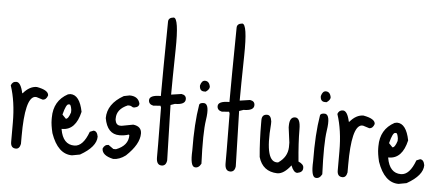

<svg xmlns="http://www.w3.org/2000/svg" viewBox="-55 -981 2603 1133"><g transform="rotate(5 1246.5 -414.0)"><path d="M39.1 -392.6Q65.4 -392.6 79.1 -329.1H82Q119.1 -373 162.1 -373Q232.4 -360.4 232.4 -329.1Q223.6 -301.8 202.1 -301.8L165 -313.5H155.3Q97.7 -302.7 97.7 -76.2V-30.3Q91.8 0 70.3 0Q39.1 0 39.1 -37.1V-150.4Q39.1 -275.4 7.8 -369.1Q15.6 -392.6 39.1 -392.6Z M363.3 -348.6Q418 -348.6 437.5 -250Q412.1 -139.6 333 -139.6H329.1V-136.7Q344.7 -47.9 412.1 -47.9Q463.9 -47.9 496.1 -136.7L517.6 -145.5Q539.1 -145.5 544.9 -112.3Q544.9 -51.8 450.2 2L403.3 10.7Q319.3 10.7 277.3 -109.4Q265.6 -157.2 265.6 -188.5V-201.2Q265.6 -300.8 348.6 -345.7ZM327.1 -225.6V-223.6L348.6 -201.2Q363.3 -201.2 376 -241.2V-256.8Q371.1 -287.1 363.3 -287.1H357.4Q342.8 -287.1 327.1 -225.6Z M711.9 -371.1Q762.7 -371.1 773.4 -328.1Q773.4 -307.6 746.1 -302.7H737.3Q724.6 -311.5 714.8 -311.5H706.1Q641.6 -284.2 641.6 -229.5V-220.7Q646.5 -188.5 671.9 -188.5H680.7L748 -201.2Q797.9 -195.3 797.9 -152.3Q797.9 -88.9 720.7 -16.6Q684.6 10.7 647.5 10.7Q580.1 -3.9 580.1 -44.9Q589.8 -69.3 613.3 -69.3L643.6 -47.9H659.2Q730.5 -75.2 730.5 -136.7L726.6 -140.6Q702.1 -131.8 671.9 -131.8Q599.6 -131.8 583 -225.6Q583 -310.5 677.7 -364.3Z M930.7 -851.6Q961.9 -851.6 958.5 -663.6Q955.1 -475.6 955.1 -397.5H957L1015.6 -406.2Q1043.9 -402.3 1043.9 -377.9Q1043.9 -344.7 982.4 -344.7L957 -335.9L965.8 -8.8Q961.9 24.4 935.5 24.4Q904.3 24.4 904.3 -21.5V-98.6L902.3 -316.4L898.4 -326.2L855.5 -323.2Q828.1 -329.1 828.1 -353.5Q828.1 -383.8 895.5 -383.8V-387.7Q895.5 -512.7 899.4 -824.2Q899.4 -848.6 930.7 -851.6Z M1147.5 -496.1Q1172.9 -496.1 1178.7 -462.9Q1178.7 -447.3 1157.2 -432.6H1147.5Q1120.1 -432.6 1120.1 -465.8Q1127.9 -496.1 1147.5 -496.1ZM1154.3 -364.3Q1187.5 -359.4 1172.9 -265.6Q1161.1 -188.5 1168.9 -6.8Q1154.3 21.5 1130.9 17.6Q1103.5 13.7 1108.4 -79.1Q1106.4 -241.2 1125 -350.6Q1127 -365.2 1154.3 -364.3Z M1336.9 -851.6Q1368.2 -851.6 1364.7 -663.6Q1361.3 -475.6 1361.3 -397.5H1363.3L1421.9 -406.2Q1450.2 -402.3 1450.2 -377.9Q1450.2 -344.7 1388.7 -344.7L1363.3 -335.9L1372.1 -8.8Q1368.2 24.4 1341.8 24.4Q1310.5 24.4 1310.5 -21.5V-98.6L1308.6 -316.4L1304.7 -326.2L1261.7 -323.2Q1234.4 -329.1 1234.4 -353.5Q1234.4 -383.8 1301.8 -383.8V-387.7Q1301.8 -512.7 1305.7 -824.2Q1305.7 -848.6 1336.9 -851.6Z M1696.3 -327.1Q1727.5 -327.1 1727.5 -258.8Q1727.5 -180.7 1738.3 -69.3Q1769.5 -55.7 1769.5 -36.1V-32.2Q1769.5 -7.8 1736.3 -2Q1714.8 -2 1699.2 -43Q1658.2 10.7 1619.1 10.7Q1532.2 7.8 1507.8 -76.2Q1499 -169.9 1499 -275.4V-293.9Q1499 -328.1 1530.3 -328.1Q1552.7 -328.1 1557.6 -291V-275.4Q1538.1 -43 1619.1 -53.7Q1672.9 -89.8 1674.8 -148.4V-175.8L1663.1 -264.6V-274.4Q1663.1 -327.1 1696.3 -327.1Z M1863.3 -496.1Q1888.7 -496.1 1894.5 -462.9Q1894.5 -447.3 1873 -432.6H1863.3Q1835.9 -432.6 1835.9 -465.8Q1843.8 -496.1 1863.3 -496.1ZM1870.1 -364.3Q1903.3 -359.4 1888.7 -265.6Q1877 -188.5 1884.8 -6.8Q1870.1 21.5 1846.7 17.6Q1819.3 13.7 1824.2 -79.1Q1822.3 -241.2 1840.8 -350.6Q1842.8 -365.2 1870.1 -364.3Z M1973.6 -392.6Q2000 -392.6 2013.7 -329.1H2016.6Q2053.7 -373 2096.7 -373Q2167 -360.4 2167 -329.1Q2158.2 -301.8 2136.7 -301.8L2099.6 -313.5H2089.8Q2032.2 -302.7 2032.2 -76.2V-30.3Q2026.4 0 2004.9 0Q1973.6 0 1973.6 -37.1V-150.4Q1973.6 -275.4 1942.4 -369.1Q1950.2 -392.6 1973.6 -392.6Z M2297.9 -348.6Q2352.5 -348.6 2372.1 -250Q2346.7 -139.6 2267.6 -139.6H2263.7V-136.7Q2279.3 -47.9 2346.7 -47.9Q2398.4 -47.9 2430.7 -136.7L2452.1 -145.5Q2473.6 -145.5 2479.5 -112.3Q2479.5 -51.8 2384.8 2L2337.9 10.7Q2253.9 10.7 2211.9 -109.4Q2200.2 -157.2 2200.2 -188.5V-201.2Q2200.2 -300.8 2283.2 -345.7ZM2261.7 -225.6V-223.6L2283.2 -201.2Q2297.9 -201.2 2310.5 -241.2V-256.8Q2305.7 -287.1 2297.9 -287.1H2292Q2277.3 -287.1 2261.7 -225.6Z"/></g></svg>

Font: Sue Ellen Francisco
Style: Regular
Weight: 400
Designer: Kimberly Geswein
Foundry: Kimberly Geswein
Version: Version 1.002 2007